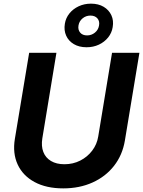

<svg xmlns="http://www.w3.org/2000/svg" viewBox="-20 -1015 779 1045"><path d="M324.2 10.3Q231.9 10.3 168.2 -24.2Q104.5 -58.6 76.2 -119.6Q47.9 -180.7 61 -259.8L138.7 -727.5H287.1L210.4 -262.2Q203.6 -219.7 215.8 -188Q228 -156.2 257.6 -138.7Q287.1 -121.1 330.6 -121.1Q377.9 -121.1 417 -141.1Q456.1 -161.1 481.9 -195.3Q507.8 -229.5 514.6 -272L589.8 -727.5H738.8L659.7 -250Q646.5 -170.9 600.6 -112.3Q554.7 -53.7 483.6 -21.7Q412.6 10.3 324.2 10.3ZM451.2 -757.8Q410.6 -757.8 381.8 -774.9Q353 -792 340.1 -821Q327.1 -850.1 333 -885.7Q337.9 -917 357.7 -941.7Q377.4 -966.3 408 -980.7Q438.5 -995.1 475.1 -995.1Q515.6 -995.1 544.2 -978Q572.8 -960.9 586.2 -931.9Q599.6 -902.8 593.3 -867.2Q588.4 -835.9 568.4 -811Q548.3 -786.1 518.1 -772Q487.8 -757.8 451.2 -757.8ZM454.1 -822.3Q478 -822.3 496.6 -837.4Q515.1 -852.5 519 -876Q523.4 -899.4 510.3 -914.8Q497.1 -930.2 472.2 -930.2Q447.8 -930.2 429.4 -915Q411.1 -899.9 407.2 -876.5Q403.3 -853 416.3 -837.6Q429.2 -822.3 454.1 -822.3Z"/></svg>

Font: Inter 18pt
Style: Bold Italic
Weight: 700
Italic angle: -9.3988°
Designer: Rasmus Andersson
Foundry: rsms
Version: Version 4.001;git-66647c0bb